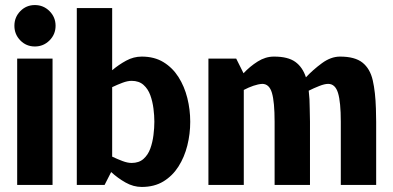

<svg xmlns="http://www.w3.org/2000/svg" viewBox="-20 -732 1557 760"><path d="M118 -548Q84 -548 60.5 -572Q37 -596 37 -630Q37 -664 60.5 -688Q84 -712 118 -712Q152 -712 176 -688Q200 -664 200 -630Q200 -596 176 -572Q152 -548 118 -548ZM48 0V-500H188V0Z M591 -250Q591 -274 587.5 -302Q584 -330 575 -355Q566 -380 548 -396Q530 -412 501 -412Q485 -412 465 -404.5Q445 -397 424 -387V-112Q445 -102 465 -94.5Q485 -87 501 -87Q530 -87 548 -103Q566 -119 575 -144Q584 -169 587.5 -197.5Q591 -226 591 -250ZM424 -700V-454Q450 -476 479.5 -492Q509 -508 541 -508Q591 -508 627 -486Q663 -464 686.5 -427Q710 -390 721.5 -344Q733 -298 733 -250Q733 -202 721.5 -156Q710 -110 686.5 -73Q663 -36 627 -14Q591 8 541 8Q508 8 477 -9.5Q446 -27 420 -51L394 0H284V-700Z M1469 -250V0H1329V-250Q1329 -328 1318 -364Q1307 -400 1279 -400Q1265 -400 1243.5 -391.5Q1222 -383 1202 -373Q1204 -357 1205 -339Q1206 -321 1206 -302L1207 -250V0H1067V-250Q1067 -328 1056.5 -364Q1046 -400 1018 -400Q1002 -399 983 -392.5Q964 -386 945 -376V0H805V-500H915L944 -442Q969 -469 1000 -488.5Q1031 -508 1064 -508H1065Q1120 -508 1149 -487Q1178 -466 1191 -426Q1219 -456 1254.5 -482Q1290 -508 1326 -508Q1385 -508 1415 -484Q1445 -460 1455.5 -414Q1466 -368 1468 -302Z"/></svg>

Font: Epunda Sans
Style: Bold
Weight: 700
Designer: Simon Atzbach
Foundry: typofactur
Version: Version 2.204; ttfautohint (v1.8.4.7-5d5b)